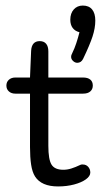

<svg xmlns="http://www.w3.org/2000/svg" viewBox="-20 -661 381 691"><path d="M88 -324V-132Q88 -95 92 -68.5Q96 -42 106 -26Q129 10 189 10Q220 10 246.5 3Q273 -4 289 -15.5Q305 -27 305 -40Q305 -52 297.5 -60.5Q290 -69 278 -69Q276 -69 274 -69Q272 -69 270 -68Q251 -59 236.5 -54.5Q222 -50 208 -50Q177 -50 165.5 -68.5Q154 -87 154 -136V-324H279Q296 -324 305 -332Q314 -340 314 -353Q314 -367 305 -374.5Q296 -382 279 -382H154V-476Q154 -494 146 -503.5Q138 -513 123 -513Q94 -513 92 -478L88 -382H35Q21 -382 12 -374Q3 -366 3 -353Q3 -340 12 -332Q21 -324 35 -324ZM266 -545Q261 -525 254.5 -505.5Q248 -486 241 -472Q238 -466 237 -463Q236 -460 236 -456Q236 -448 243 -441.5Q250 -435 258 -435Q272 -435 279 -449Q303 -499 313 -529.5Q323 -560 323 -587Q323 -613 311.5 -627Q300 -641 278 -641Q258 -641 245.5 -627Q233 -613 233 -590Q233 -572 241.5 -560.5Q250 -549 266 -545Z"/></svg>

Font: Beiruti
Style: Regular
Weight: 400
Version: Version 1.00